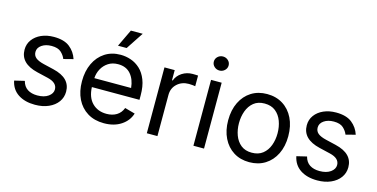

<svg xmlns="http://www.w3.org/2000/svg" viewBox="-76 -1143 3018 1537"><g transform="rotate(15 1433.5 -375.0)"><path d="M262.7 11.7Q178.7 11.7 123 -24.9Q67.4 -61.5 52.7 -132.3L136.2 -152.3Q147.9 -107.4 180.4 -86.4Q212.9 -65.4 261.7 -65.4Q318.8 -65.4 352.8 -89.8Q386.7 -114.3 386.7 -147.9Q386.7 -204.1 306.6 -223.1L215.8 -244.6Q69.3 -279.3 69.3 -393.6Q69.3 -440.4 95.7 -476.3Q122.1 -512.2 167.7 -532.5Q213.4 -552.7 271.5 -552.7Q356 -552.7 402.6 -515.9Q449.2 -479 467.8 -421.4L388.2 -400.9Q377 -430.2 350.8 -454.1Q324.7 -478 272 -478Q223.1 -478 190.7 -455.6Q158.2 -433.1 158.2 -398.9Q158.2 -368.7 180.2 -350.3Q202.1 -332 250 -320.8L332.5 -301.3Q406.7 -283.7 442.4 -246.8Q478 -210 478 -153.8Q478 -106 450.9 -68.6Q423.8 -31.2 375.2 -9.8Q326.7 11.7 262.7 11.7Z M834.5 11.7Q755.4 11.7 698 -23.4Q640.6 -58.6 609.6 -121.6Q578.6 -184.6 578.6 -268.6Q578.6 -352.5 608.9 -416.5Q639.2 -480.5 694.6 -516.6Q750 -552.7 824.2 -552.7Q867.7 -552.7 909.9 -538.3Q952.1 -523.9 986.6 -491.9Q1021 -460 1041.5 -407.7Q1062 -355.5 1062 -279.8V-243.2H667.5Q670.9 -157.7 716.6 -112.1Q762.2 -66.4 835 -66.4Q883.3 -66.4 918.2 -87.6Q953.1 -108.9 968.3 -150.4L1053.2 -127Q1034.2 -64.9 976.3 -26.6Q918.5 11.7 834.5 11.7ZM668 -317.4H972.7Q966.3 -387.2 929 -430.9Q891.6 -474.6 824.2 -474.6Q777.3 -474.6 743.4 -452.6Q709.5 -430.7 689.9 -395Q670.4 -359.4 668 -317.4ZM783.7 -617.2 852.1 -760.7H950.2L855.5 -617.2Z M1188 0V-545.9H1272.9V-461.9H1278.8Q1293.9 -503.4 1332.8 -528.6Q1371.6 -553.7 1420.4 -553.7Q1430.2 -553.7 1443.6 -553.2Q1457 -552.7 1464.8 -552.2V-463.9Q1460.9 -464.8 1445.3 -466.8Q1429.7 -468.8 1412.1 -468.8Q1353 -468.8 1314.5 -432.9Q1275.9 -397 1275.9 -341.8V0Z M1574.2 0V-545.9H1662.1V0ZM1618.7 -635.3Q1593.8 -635.3 1575.7 -652.3Q1557.6 -669.4 1557.6 -693.4Q1557.6 -717.8 1575.7 -734.6Q1593.8 -751.5 1618.7 -751.5Q1644 -751.5 1662.1 -734.6Q1680.2 -717.8 1680.2 -693.4Q1680.2 -669.4 1662.1 -652.3Q1644 -635.3 1618.7 -635.3Z M2038.6 11.7Q1964.4 11.7 1908.4 -23.4Q1852.5 -58.6 1821.3 -122.1Q1790 -185.5 1790 -269.5Q1790 -355 1821.3 -418.7Q1852.5 -482.4 1908.4 -517.6Q1964.4 -552.7 2038.6 -552.7Q2113.3 -552.7 2169.4 -517.6Q2225.6 -482.4 2256.8 -418.7Q2288.1 -355 2288.1 -269.5Q2288.1 -185.5 2256.8 -122.1Q2225.6 -58.6 2169.4 -23.4Q2113.3 11.7 2038.6 11.7ZM2038.6 -66.9Q2093.8 -66.9 2129.4 -95.2Q2165 -123.5 2182.1 -169.7Q2199.2 -215.8 2199.2 -269.5Q2199.2 -323.7 2182.1 -370.4Q2165 -417 2129.4 -445.6Q2093.8 -474.1 2038.6 -474.1Q1983.9 -474.1 1948.7 -445.6Q1913.6 -417 1896.5 -370.6Q1879.4 -324.2 1879.4 -269.5Q1879.4 -215.8 1896.5 -169.7Q1913.6 -123.5 1948.7 -95.2Q1983.9 -66.9 2038.6 -66.9Z M2601.6 11.7Q2517.6 11.7 2461.9 -24.9Q2406.2 -61.5 2391.6 -132.3L2475.1 -152.3Q2486.8 -107.4 2519.3 -86.4Q2551.8 -65.4 2600.6 -65.4Q2657.7 -65.4 2691.7 -89.8Q2725.6 -114.3 2725.6 -147.9Q2725.6 -204.1 2645.5 -223.1L2554.7 -244.6Q2408.2 -279.3 2408.2 -393.6Q2408.2 -440.4 2434.6 -476.3Q2460.9 -512.2 2506.6 -532.5Q2552.2 -552.7 2610.4 -552.7Q2694.8 -552.7 2741.5 -515.9Q2788.1 -479 2806.6 -421.4L2727.1 -400.9Q2715.8 -430.2 2689.7 -454.1Q2663.6 -478 2610.8 -478Q2562 -478 2529.5 -455.6Q2497.1 -433.1 2497.1 -398.9Q2497.1 -368.7 2519 -350.3Q2541 -332 2588.9 -320.8L2671.4 -301.3Q2745.6 -283.7 2781.2 -246.8Q2816.9 -210 2816.9 -153.8Q2816.9 -106 2789.8 -68.6Q2762.7 -31.2 2714.1 -9.8Q2665.5 11.7 2601.6 11.7Z"/></g></svg>

Font: Inter
Style: Regular
Weight: 400
Designer: Rasmus Andersson
Foundry: rsms
Version: Version 4.001;git-9221beed3